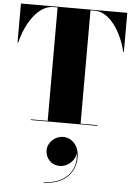

<svg xmlns="http://www.w3.org/2000/svg" viewBox="-70 -801 865 1250"><g transform="rotate(5 362.0 -176.0)"><path d="M145 -4.5V0H580V-4.5H470V-745.5H499C596 -745.5 675.5 -622 705.5 -495H710V-750H15V-495H19.5C49.5 -622 129.5 -745.5 226 -745.5H255V-4.5ZM264.5 186.5C264.5 236.5 300.5 281.5 359 281.5C407.5 281.5 458.5 240.5 462.5 186C481 320.5 384 394.5 263 394.5V398.5C387 398.5 470 326.5 470 214.5C470 140 421.5 91 366 91C311.5 91 264.5 136 264.5 186.5Z"/></g></svg>

Font: Bodoni* 36pt Fatface
Style: Regular
Weight: 900
Version: Version 2.3